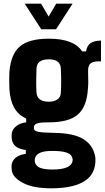

<svg xmlns="http://www.w3.org/2000/svg" viewBox="-20 -820 568 1042"><path d="M259 202Q162 202 108 174.5Q54 147 45 111Q44 104 43 93Q42 82 43 74Q47 51 65.5 35.5Q84 20 120 15V-6Q52 -14 44 -64Q43 -76 43 -82.5Q43 -89 44 -97Q47 -118 67.5 -135Q88 -152 122 -156V-177Q79 -196 57 -235.5Q35 -275 31 -337Q30 -368 30 -388.5Q30 -409 31 -430Q39 -527 88.5 -568.5Q138 -610 245 -610Q381 -610 426 -541H447Q452 -572 471 -585.5Q490 -599 528 -600V-487H512Q487 -487 472.5 -476.5Q458 -466 458 -437Q459 -394 459 -375Q459 -356 457 -337Q451 -240 402 -198Q353 -156 245 -156H242Q195 -156 179.5 -149.5Q164 -143 164 -129V-124Q164 -109 188.5 -104.5Q213 -100 271 -99Q378 -98 431 -66Q484 -34 496 27Q498 35 498 48Q498 61 496 75Q488 123 455.5 150.5Q423 178 372.5 190Q322 202 259 202ZM245 -268Q274 -268 291.5 -280.5Q309 -293 310 -315Q314 -376 310 -450Q307 -498 245 -498Q180 -498 178 -448Q177 -410 176.5 -380.5Q176 -351 178 -319Q181 -268 245 -268ZM265 100Q355 100 371 63Q378 47 370 30Q363 14 336 6.5Q309 -1 265 -1Q221 -1 199 8.5Q177 18 171 35Q168 42 168.5 50.5Q169 59 171 65Q178 84 201 92Q224 100 265 100ZM114 -800H203L244 -730L285 -800H374L284 -661H204Z"/></svg>

Font: Big Shoulders Text Black
Style: Regular
Weight: 900
Designer: Patric King
Foundry: XO Type Co
Version: Version 1.000; ttfautohint (v1.8.2)